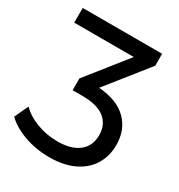

<svg xmlns="http://www.w3.org/2000/svg" viewBox="-193 -645 894 961"><g transform="rotate(30 253.5 -164.5)"><path d="M438.5 -162C401.5 -198.7 347.3 -219.7 276 -225L464 -461V-530H5V-445H349L167 -216V-148H224C281.3 -148 324.2 -136.7 352.5 -114C380.8 -91.3 395 -59.7 395 -19C395 22.3 380.5 54.5 351.5 77.5C322.5 100.5 281.3 112 228 112C186 112 146.2 104.8 108.5 90.5C70.8 76.2 40.3 57 17 33L-20 113C7.3 139.7 43.5 161 88.5 177C133.5 193 181.3 201 232 201C288.7 201 336.7 191.3 376 172C415.3 152.7 444.8 126.3 464.5 93C484.2 59.7 494 22.3 494 -19C494 -77.7 475.5 -125.3 438.5 -162Z"/></g></svg>

Font: ICO Headline
Style: Regular
Weight: 500
Designer: Julieta Ulanovsky
Foundry: Julieta Ulanovsky
Version: Version 7.200